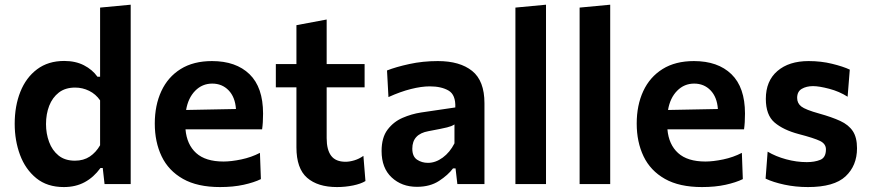

<svg xmlns="http://www.w3.org/2000/svg" viewBox="-20 -764 3612 797"><path d="M245 12.5Q176 12.5 130.8 -24.2Q85.5 -61 63.2 -120.8Q41 -180.5 41 -250Q41 -324 64.5 -383Q88 -442 134 -476.5Q180 -511 246.5 -511Q293.5 -511 328.5 -493Q363.5 -475 384.5 -445.5H395.5V-732.5L522.5 -744.5V0H414L406.5 -66.5H397Q369 -28 331.5 -7.8Q294 12.5 245 12.5ZM291 -97Q327 -97 352.8 -114.2Q378.5 -131.5 395.5 -161V-347.5Q377.5 -373.5 350 -387Q322.5 -400.5 292 -400.5Q251 -400.5 224.2 -379.8Q197.5 -359 184.2 -324.8Q171 -290.5 171 -249Q171 -209.5 183.8 -174.8Q196.5 -140 223 -118.5Q249.5 -97 291 -97Z M893.5 12.5Q799.5 12.5 739.5 -21.5Q679.5 -55.5 651 -115Q622.5 -174.5 622.5 -251Q622.5 -327 649.8 -385.8Q677 -444.5 730 -477.5Q783 -510.5 860 -510.5Q959.5 -510.5 1015.8 -456Q1072 -401.5 1072 -292.5Q1072 -254.5 1068 -227H750Q755.5 -164 794.2 -128.8Q833 -93.5 908 -93.5Q939.5 -93.5 981.5 -102.2Q1023.5 -111 1059 -129.5L1063 -20.5Q1034.5 -6.5 991.2 3Q948 12.5 893.5 12.5ZM861 -417Q819.5 -417 790.2 -387.2Q761 -357.5 752.5 -307.5L959.5 -311.5Q956 -361 929 -389Q902 -417 861 -417Z M1379 12.5Q1299 12.5 1254.8 -26Q1210.5 -64.5 1210.5 -152.5V-401.5H1125V-498H1210.5V-659.5L1336 -683V-498H1493.5V-401.5H1336V-190.5Q1336 -142 1354.8 -117.2Q1373.5 -92.5 1414.5 -92.5Q1431 -92.5 1451 -98.5Q1471 -104.5 1488.5 -117L1497 -12.5Q1478.5 -1 1445.8 5.8Q1413 12.5 1379 12.5Z M1710.5 11.5Q1647.5 11.5 1605.8 -27.5Q1564 -66.5 1564 -137Q1564 -193 1588.8 -225.8Q1613.5 -258.5 1651 -274.8Q1688.5 -291 1727.5 -297L1870 -318Q1872 -370.5 1842 -388Q1812 -405.5 1764 -405.5Q1729.5 -405.5 1685.8 -394.5Q1642 -383.5 1592.5 -361L1586.5 -471.5Q1623 -486 1679 -498.2Q1735 -510.5 1797.5 -510.5Q1889 -510.5 1940 -469.5Q1991 -428.5 1991 -335.5V0H1878.5L1871 -65H1860.5Q1840 -37.5 1802.5 -13Q1765 11.5 1710.5 11.5ZM1756.5 -88Q1788 -88 1817.8 -109.8Q1847.5 -131.5 1866.5 -169V-247.5Q1856.5 -240.5 1835.8 -235.2Q1815 -230 1758.5 -219.5Q1691.5 -207.5 1691.5 -147Q1691.5 -114.5 1711.2 -101.2Q1731 -88 1756.5 -88Z M2119.5 0V-732.5L2246.5 -744.5V0Z M2386 0V-732.5L2513 -744.5V0Z M2894 12.5Q2800 12.5 2740 -21.5Q2680 -55.5 2651.5 -115Q2623 -174.5 2623 -251Q2623 -327 2650.2 -385.8Q2677.5 -444.5 2730.5 -477.5Q2783.5 -510.5 2860.5 -510.5Q2960 -510.5 3016.2 -456Q3072.5 -401.5 3072.5 -292.5Q3072.5 -254.5 3068.5 -227H2750.5Q2756 -164 2794.8 -128.8Q2833.5 -93.5 2908.5 -93.5Q2940 -93.5 2982 -102.2Q3024 -111 3059.5 -129.5L3063.5 -20.5Q3035 -6.5 2991.8 3Q2948.5 12.5 2894 12.5ZM2861.5 -417Q2820 -417 2790.8 -387.2Q2761.5 -357.5 2753 -307.5L2960 -311.5Q2956.5 -361 2929.5 -389Q2902.5 -417 2861.5 -417Z M3334 12.5Q3282.5 12.5 3236 2.5Q3189.5 -7.5 3158 -22.5L3166.5 -134.5Q3200 -114.5 3243.2 -102.8Q3286.5 -91 3329 -91Q3361.5 -91 3385 -100.5Q3408.5 -110 3408.5 -144Q3408.5 -167 3383.8 -179Q3359 -191 3295.5 -207.5Q3231.5 -224.5 3195.2 -255.5Q3159 -286.5 3159 -353.5Q3159 -428 3207 -469.2Q3255 -510.5 3336.5 -510.5Q3388.5 -510.5 3434.2 -499.2Q3480 -488 3507.5 -475L3498.5 -362.5Q3464 -384.5 3422 -395.5Q3380 -406.5 3355 -406.5Q3327.5 -406.5 3308.2 -395.2Q3289 -384 3289 -357.5Q3289 -335.5 3306.2 -322Q3323.5 -308.5 3381 -292.5Q3433 -278 3467.8 -262Q3502.5 -246 3520 -219.8Q3537.5 -193.5 3537.5 -148.5Q3537.5 -76.5 3490 -32Q3442.5 12.5 3334 12.5Z"/></svg>

Font: Commissioner SemiBold
Style: Regular
Weight: 600
Designer: Kostas Bartsokas
Foundry: Kostas Bartsokas
Version: Version 1.000; ttfautohint (v1.8.3)